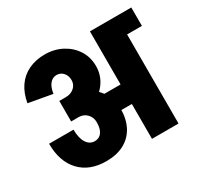

<svg xmlns="http://www.w3.org/2000/svg" viewBox="-145 -848 1055 1021"><g transform="rotate(-30 383.0 -337.0)"><path d="M298 -484Q298 -512 282 -530Q266 -548 241 -548V-674Q300 -674 347 -649Q394 -624 421 -581.5Q448 -539 448 -484ZM178 -469 33 -495Q43 -552 70.5 -592Q98 -632 142 -653Q186 -674 242 -674V-548Q217 -548 200 -527.5Q183 -507 178 -469ZM382 -214V-334H608V-214ZM302 -223Q302 -254 282 -274.5Q262 -295 233 -295V-418Q295 -418 343.5 -392.5Q392 -367 420 -323Q448 -279 448 -223ZM244 -18Q141 -18 83 -80Q25 -142 25 -251H175Q175 -199 193.5 -170Q212 -141 244 -141ZM243 -18V-141Q271 -141 286.5 -162.5Q302 -184 302 -223H448Q448 -159 423.5 -113Q399 -67 353.5 -42.5Q308 -18 243 -18ZM186 -295V-421H227V-295ZM226 -295V-421Q257 -421 277.5 -439Q298 -457 298 -485H448Q448 -431 419 -388Q390 -345 340 -320Q290 -295 226 -295ZM512 0V-660H675V0ZM553 -547V-660H766V-547Z"/></g></svg>

Font: Akshar Light
Style: Regular
Weight: 300
Designer: Tall Chai
Foundry: Tall Chai
Version: Version 1.100